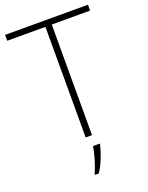

<svg xmlns="http://www.w3.org/2000/svg" viewBox="-170 -800 855 1106"><g transform="rotate(-20 257.5 -246.5)"><path d="M277 0H238V-678H4V-714H512V-678H277ZM302 68Q293 104 277 145Q261 186 238 221H215V214Q223 198 232.5 170.5Q242 143 250 112.5Q258 82 261 61H302Z"/></g></svg>

Font: Noto Sans ExtraLight
Style: Regular
Weight: 200
Designer: Monotype Design Team
Foundry: Monotype Imaging Inc.
Version: Version 2.007